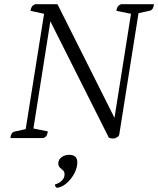

<svg xmlns="http://www.w3.org/2000/svg" viewBox="-20 -661 757 919"><path d="M523 2Q515 2 510 1Q505 0 501 -2L221 -559L140 -46L209 -32Q207 -19 203 -12Q199 -5 188 0H30Q32 -27 49 -31L103 -43L191 -595L126 -609Q128 -622 132.5 -629Q137 -636 148 -641H255L528 -97L607 -595L537 -609Q539 -622 543.5 -629Q548 -636 559 -641H717Q714 -614 698 -610L643 -598L551 -18Q550 -10 540.5 -4Q531 2 523 2ZM252 238Q243 233 243 222Q264 216 276.5 203Q289 190 289 174Q289 161 281.5 154.5Q274 148 266.5 141Q259 134 259 121Q259 103 274.5 91.5Q290 80 311 80Q350 80 350 116Q350 143 335 170.5Q320 198 297.5 217Q275 236 252 238Z"/></svg>

Font: Petrona Light
Style: Italic
Weight: 300
Italic angle: -9°
Designer: Ringo R. Seeber
Foundry: Ringo R. Seeber
Version: Version 2.001; ttfautohint (v1.8.3)